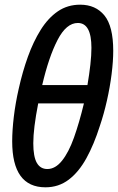

<svg xmlns="http://www.w3.org/2000/svg" viewBox="-20 -789 503 819"><path d="M32 -186Q32 -233 39 -291.5Q46 -350 60 -411Q76 -483 99 -547Q122 -611 153.5 -661.5Q185 -712 226.5 -740.5Q268 -769 322 -769Q388 -769 425.5 -723Q463 -677 463 -572Q463 -528 456 -472.5Q449 -417 436 -359.5Q423 -302 406 -252Q381 -173 348.5 -114Q316 -55 273 -22.5Q230 10 174 10Q32 10 32 -186ZM160 -426H353Q361 -473 365.5 -513.5Q370 -554 370 -585Q370 -691 312 -691Q263 -691 225.5 -618.5Q188 -546 160 -426ZM122 -178Q122 -121 137 -94.5Q152 -68 182 -68Q216 -68 244.5 -103.5Q273 -139 295.5 -202Q318 -265 338 -348H143Q122 -241 122 -178Z"/></svg>

Font: Noto Sans Condensed Medium
Style: Italic
Weight: 500
Width: 3
Italic angle: -12°
Designer: Monotype Design Team
Foundry: Monotype Imaging Inc.
Version: Version 2.013; ttfautohint (v1.8.4.7-5d5b)